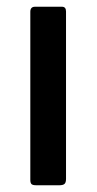

<svg xmlns="http://www.w3.org/2000/svg" viewBox="-20 -550 287 570"><path d="M176 -19Q176 -8 171.5 -4Q167 0 156 0H88Q77 0 73.5 -3.5Q70 -7 70 -16V-515Q70 -530 84 -530H164Q176 -530 176 -516Z"/></svg>

Font: Libre Franklin Medium
Style: Regular
Weight: 500
Designer: Pablo Impallari, Rodrigo Fuenzalida, Nhung Nguyen
Foundry: Impallari Type
Version: Version 3.000